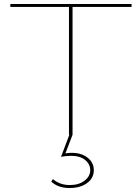

<svg xmlns="http://www.w3.org/2000/svg" viewBox="-20 -678 705 966"><path d="M642 -643H345V0H327V-643H32V-658H642ZM452 178Q452 219 417.5 243.5Q383 268 330 268Q273 268 238 236L246 223Q281 253 331 253Q377 253 405.5 231Q434 209 434 178Q434 148 408.5 127Q383 106 337 106Q312 106 287 111L329 0H345L309 94Q325 91 341 91Q390 91 421 115.5Q452 140 452 178Z"/></svg>

Font: Ysabeau Thin
Style: Regular
Weight: 200
Designer: Christian Thalmann (Catharsis Fonts)
Version: Version 0.003